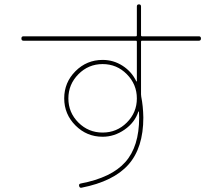

<svg xmlns="http://www.w3.org/2000/svg" viewBox="-20 -830 1040 898"><path d="M346.7 -256.8Q393.6 -210 460 -210Q526.4 -210 573.2 -256.8Q620.1 -303.7 620.1 -369.6Q620.1 -435.5 573.2 -482.9Q526.4 -530.3 460 -530.3Q393.6 -530.3 346.7 -482.9Q299.8 -435.5 299.8 -369.6Q299.8 -303.7 346.7 -256.8ZM89.8 -639.6Q80.1 -639.6 80.1 -649.9Q80.1 -660.2 89.8 -660.2H615.2Q620.1 -660.2 620.1 -665V-799.8Q620.1 -809.6 629.9 -809.6Q639.6 -809.6 639.6 -799.8V-665Q639.6 -660.2 644.5 -660.2H910.2Q919.9 -660.2 919.9 -649.9Q919.9 -639.6 910.2 -639.6H644.5Q639.6 -639.6 639.6 -634.8V-388.7Q639.6 -381.8 640.6 -377.9Q649.4 -334 650.4 -280.3Q650.4 -138.7 580.6 -60.1Q510.7 18.6 361.3 47.9Q352.5 49.8 350.1 40Q347.7 30.3 357.4 28.3Q501 1 565.9 -71.8Q630.9 -144.5 630.9 -280.3Q630.9 -285.2 630.4 -293.9Q629.9 -302.7 629.9 -306.6Q629.9 -308.6 628.9 -308.6Q627 -308.6 627 -307.6Q610.4 -256.8 562.5 -223.6Q514.6 -190.4 460 -190.4Q385.7 -190.4 333 -243.2Q280.3 -295.9 280.3 -370.1Q280.3 -444.3 333 -497.1Q385.7 -549.8 460 -549.8Q510.7 -549.8 553.2 -522.5Q595.7 -495.1 617.2 -450.2Q617.2 -449.2 619.1 -449.2Q620.1 -449.2 620.1 -450.2V-634.8Q620.1 -639.6 615.2 -639.6Z"/></svg>

Font: Rounded-X Mgen+ 1m thin
Style: Regular
Weight: 100
Designer: [Source Han Sans]
Ryoko NISHIZUKA  (kana & ideographs); Paul D. Hunt (Latin, Greek & Cyrillic); Wenlong ZHANG  (bopomofo
Version: Version 1.059.20150602